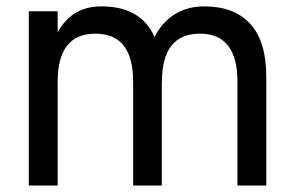

<svg xmlns="http://www.w3.org/2000/svg" viewBox="-20 -575 905 595"><path d="M392.6 0V-321.8Q392.6 -470.7 275.9 -470.7Q158.7 -470.7 158.7 -321.8V0H69.3V-540H158.7V-474.6Q202.1 -555.2 294.4 -555.2Q417 -555.2 459 -460.4Q481.4 -505.4 520.8 -530.3Q560.1 -555.2 612.8 -555.2Q706.1 -555.2 755.6 -501Q805.2 -446.8 805.2 -336.9V0H715.8V-321.8Q715.8 -470.7 599.6 -470.7Q481.9 -470.7 481.9 -321.8H481.4V0Z"/></svg>

Font: Vela Sans Med
Style: Regular
Weight: 500
Designer: Principal design: Mikhail Sharanda - project Manrope.
Design modification: Ravid Balaliev
Foundry: Mikhail Sharanda
Version: Version 1.001